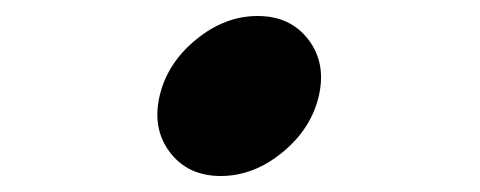

<svg xmlns="http://www.w3.org/2000/svg" viewBox="-20 -202 600 240"><path d="M365.5 -152.5Q388 -123 378.5 -82Q369 -41 333 -11.5Q297 18 256 18Q215 18 192.5 -11.5Q170 -41 179.5 -82Q189 -123 225 -152.5Q261 -182 302 -182Q343 -182 365.5 -152.5Z"/></svg>

Font: Brass Mono
Style: Bold Italic
Weight: 700
Italic angle: -13°
Monospace: yes
Version: Version 1.000; ttfautohint (v1.8.3) -l 8 -r 50 -G 200 -x 14 